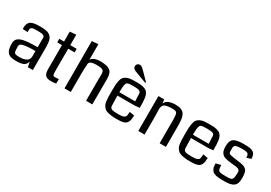

<svg xmlns="http://www.w3.org/2000/svg" viewBox="22 -1659 3600 2552"><g transform="rotate(30 1821.5 -383.0)"><path d="M468.8 0H392.6L377 -76.7Q362.3 -26.4 324 -9.5Q285.6 7.3 211.9 7.3Q163.1 7.3 131.8 -2.2Q100.6 -11.7 82 -34.2Q63.5 -56.6 56.4 -89.1Q49.3 -121.6 49.3 -172.9Q49.3 -195.8 57.4 -213.9Q65.4 -231.9 79.3 -244.6Q93.3 -257.3 116.5 -266.6Q139.6 -275.9 164.6 -281.2Q189.5 -286.6 224.9 -289.8Q260.3 -293 293.9 -293.9Q327.6 -294.9 372.6 -294.9V-439.9Q372.6 -464.8 349.1 -474.4Q325.7 -483.9 265.6 -483.9Q223.6 -483.9 202.6 -481.9Q181.6 -480 170.7 -470.5Q159.7 -460.9 158 -451.7Q156.2 -442.4 155.8 -417Q155.3 -407.7 155.3 -402.3L80.6 -405.3Q79.6 -413.1 79.6 -428.2Q79.6 -460.9 89.1 -483.6Q98.6 -506.3 113.8 -519.3Q128.9 -532.2 155.3 -539.6Q181.6 -546.9 207.5 -548.8Q233.4 -550.8 272 -550.8Q330.6 -550.8 367.2 -541.7Q403.8 -532.7 427.2 -509.3Q450.7 -485.8 459.7 -449.5Q468.8 -413.1 468.8 -354.5ZM372.6 -153.3V-236.8Q276.4 -236.8 224.6 -229.5Q172.9 -222.2 155.5 -209.2Q138.2 -196.3 138.2 -172.9Q138.2 -171.9 138.2 -169.9Q138.2 -95.7 150.4 -77.6Q162.6 -59.6 225.1 -59.6Q278.3 -59.6 311.5 -72.3Q344.7 -85 357.7 -104.7Q370.6 -124.5 372.6 -153.3Z M828.6 -67.9 826.7 0.5Q785.6 7.3 752.4 7.3Q716.8 7.3 693.6 -0.5Q670.4 -8.3 658.7 -25.4Q647 -42.5 642.6 -63.2Q638.2 -84 638.2 -116.2V-481H565.4V-535.6H638.2V-688L733.9 -695.8V-535.6H832.5V-481H733.9V-148.9Q733.9 -96.2 739 -80.6Q744.1 -64.9 767.1 -64.9Q789.6 -64.9 828.6 -67.9Z M1381.8 0H1285.6V-325.2Q1285.6 -342.8 1286.4 -369.6Q1287.1 -396.5 1287.1 -405.3Q1287.1 -429.7 1283.4 -442.9Q1279.8 -456.1 1266.6 -466.3Q1253.4 -476.6 1229.5 -480Q1205.6 -483.4 1164.1 -483.4Q1144.5 -483.4 1127.2 -481.2Q1109.9 -479 1094.2 -473.9Q1078.6 -468.8 1068.8 -459.5Q1059.1 -450.2 1058.1 -437.5Q1051.3 -349.6 1051.3 -279.3V0H954.6V-725.6L1051.3 -733.4V-495.1Q1086.4 -550.8 1196.8 -550.8Q1225.6 -550.3 1248.8 -547.1Q1272 -543.9 1290 -539.6Q1308.1 -535.2 1321.8 -527.3Q1335.4 -519.5 1345.2 -511.2Q1355 -502.9 1361.8 -490.5Q1368.7 -478 1372.6 -466.3Q1376.5 -454.6 1378.7 -437.5Q1380.9 -420.4 1381.6 -405.5Q1382.3 -390.6 1382.3 -369.1Q1382.3 -359.9 1382.1 -339.1Q1381.8 -318.4 1381.8 -307.1Z M1516.1 0ZM1950.7 -275.4Q1892.1 -269.5 1877.9 -268.6H1611.8Q1612.3 -197.8 1615.7 -113.3Q1618.2 -80.6 1643.8 -70.1Q1669.4 -59.6 1743.7 -59.6Q1771.5 -59.6 1791.5 -61.8Q1811.5 -64 1824 -69.6Q1836.4 -75.2 1843.5 -80.3Q1850.6 -85.4 1854 -96.4Q1857.4 -107.4 1858.4 -115Q1859.4 -122.6 1860.4 -137.9Q1861.3 -153.3 1862.8 -163.1L1937.5 -149.4Q1936.5 -115.2 1932.6 -91.6Q1928.7 -67.9 1919.4 -49.8Q1910.2 -31.7 1897.5 -21.2Q1884.8 -10.7 1863.3 -3.9Q1841.8 2.9 1815.9 5.1Q1790 7.3 1752 7.3Q1703.1 7.3 1667 1.7Q1630.9 -3.9 1605.2 -12.2Q1579.6 -20.5 1563 -39.3Q1546.4 -58.1 1536.9 -75.2Q1527.3 -92.3 1522.9 -125.5Q1518.6 -158.7 1517.3 -185.8Q1516.1 -212.9 1516.1 -260.7Q1516.1 -328.1 1517.8 -365.7Q1519.5 -403.3 1527.3 -441.2Q1535.2 -479 1548.3 -496.1Q1561.5 -513.2 1587.4 -527.8Q1613.3 -542.5 1648.4 -546.6Q1683.6 -550.8 1737.8 -550.8Q1775.4 -550.8 1802.7 -548.6Q1830.1 -546.4 1853 -539.6Q1876 -532.7 1890.9 -523.9Q1905.8 -515.1 1917.2 -498Q1928.7 -481 1934.8 -462.6Q1940.9 -444.3 1944.8 -414.1Q1948.7 -383.8 1949.7 -352.8Q1950.7 -321.8 1950.7 -275.4ZM1612.3 -319.8H1854.5Q1853.5 -382.3 1849.6 -434.1Q1847.7 -463.9 1824 -473.9Q1800.3 -483.9 1737.3 -483.9Q1667.5 -483.9 1648.9 -476.1Q1640.6 -473.6 1634.5 -467.5Q1628.4 -461.4 1624.5 -450.2Q1620.6 -439 1618.4 -429.2Q1616.2 -419.4 1615 -402.1Q1613.8 -384.8 1613.3 -375.2Q1612.8 -365.7 1612.5 -346.2Q1612.3 -326.7 1612.3 -319.8ZM1708.5 -755.9Q1716.8 -749 1752.9 -712.9Q1789.1 -676.8 1820.8 -644L1853 -610.8L1844.7 -600.6L1799.3 -617.7Q1753.9 -634.8 1705.6 -652.8Q1657.2 -670.9 1651.9 -673.3Q1634.8 -680.7 1626 -694.8Q1617.2 -709 1617.2 -724.1Q1617.2 -744.1 1630.9 -758.5Q1644.5 -772.9 1667.5 -772.9Q1689 -772.9 1708.5 -755.9Z M2511.2 0H2415V-324.2Q2415 -355.5 2414.8 -374.3Q2414.6 -393.1 2412.8 -412.1Q2411.1 -431.2 2409.2 -440.7Q2407.2 -450.2 2402.1 -459.7Q2397 -469.2 2391.6 -472.7Q2386.2 -476.1 2376 -479.2Q2365.7 -482.4 2355.5 -482.9Q2345.2 -483.4 2328.1 -483.4Q2291 -483.4 2264.9 -479.2Q2238.8 -475.1 2222.2 -467.8Q2205.6 -460.4 2196.5 -447.3Q2187.5 -434.1 2184.1 -418.7Q2180.7 -403.3 2180.7 -380.9Q2180.7 -368.2 2182.1 -336.7Q2183.6 -305.2 2183.6 -285.6V0H2087.4V-535.6H2175.3L2184.6 -475.6Q2197.3 -515.6 2240.7 -533.2Q2284.2 -550.8 2344.2 -550.8Q2372.6 -550.8 2394.5 -547.4Q2416.5 -543.9 2433.6 -535.9Q2450.7 -527.8 2463.1 -517.6Q2475.6 -507.3 2484.1 -490.5Q2492.7 -473.6 2498 -456.1Q2503.4 -438.5 2506.3 -412.1Q2509.3 -385.7 2510.3 -359.6Q2511.2 -333.5 2511.2 -297.4Z M3079.6 -275.4Q3021 -269.5 3006.8 -268.6H2740.7Q2741.2 -197.8 2744.6 -113.3Q2747.1 -80.6 2772.7 -70.1Q2798.3 -59.6 2872.6 -59.6Q2900.4 -59.6 2920.4 -61.8Q2940.4 -64 2952.9 -69.6Q2965.3 -75.2 2972.4 -80.3Q2979.5 -85.4 2982.9 -96.4Q2986.3 -107.4 2987.3 -115Q2988.3 -122.6 2989.3 -137.9Q2990.2 -153.3 2991.7 -163.1L3066.4 -149.4Q3065.4 -115.2 3061.5 -91.6Q3057.6 -67.9 3048.3 -49.8Q3039.1 -31.7 3026.4 -21.2Q3013.7 -10.7 2992.2 -3.9Q2970.7 2.9 2944.8 5.1Q2918.9 7.3 2880.9 7.3Q2832 7.3 2795.9 1.7Q2759.8 -3.9 2734.1 -12.2Q2708.5 -20.5 2691.9 -39.3Q2675.3 -58.1 2665.8 -75.2Q2656.2 -92.3 2651.9 -125.5Q2647.5 -158.7 2646.2 -185.8Q2645 -212.9 2645 -260.7Q2645 -328.1 2646.7 -365.7Q2648.4 -403.3 2656.2 -441.2Q2664.1 -479 2677.2 -496.1Q2690.4 -513.2 2716.3 -527.8Q2742.2 -542.5 2777.3 -546.6Q2812.5 -550.8 2866.7 -550.8Q2904.3 -550.8 2931.6 -548.6Q2959 -546.4 2981.9 -539.6Q3004.9 -532.7 3019.8 -523.9Q3034.7 -515.1 3046.1 -498Q3057.6 -481 3063.7 -462.6Q3069.8 -444.3 3073.7 -414.1Q3077.6 -383.8 3078.6 -352.8Q3079.6 -321.8 3079.6 -275.4ZM2741.2 -319.8H2983.4Q2982.4 -382.3 2978.5 -434.1Q2976.6 -463.9 2952.9 -473.9Q2929.2 -483.9 2866.2 -483.9Q2796.4 -483.9 2777.8 -476.1Q2769.5 -473.6 2763.4 -467.5Q2757.3 -461.4 2753.4 -450.2Q2749.5 -439 2747.3 -429.2Q2745.1 -419.4 2743.9 -402.1Q2742.7 -384.8 2742.2 -375.2Q2741.7 -365.7 2741.5 -346.2Q2741.2 -326.7 2741.2 -319.8Z M3597.2 -148.4Q3597.2 -101.6 3586.9 -71.5Q3576.7 -41.5 3553 -23.9Q3529.3 -6.3 3495.4 0.5Q3461.4 7.3 3409.7 7.3Q3379.4 7.3 3361.1 6.8Q3342.8 6.3 3318.8 4.4Q3294.9 2.4 3280.8 -1.7Q3266.6 -5.9 3250.2 -12.9Q3233.9 -20 3224.6 -31Q3215.3 -42 3207 -57.1Q3198.7 -72.3 3195.3 -93Q3191.9 -113.8 3191.9 -140.1L3267.6 -159.7Q3272 -104 3277.8 -89.4Q3286.6 -69.3 3314.5 -64Q3335.4 -59.6 3402.8 -59.6Q3443.4 -59.6 3463.1 -63.2Q3482.9 -66.9 3489.7 -77.1Q3509.3 -93.3 3509.3 -187Q3509.3 -201.2 3503.4 -211.2Q3497.6 -221.2 3489.3 -226.3Q3481 -231.4 3466.1 -235.1Q3451.2 -238.8 3439.2 -240Q3427.2 -241.2 3407.7 -243.2Q3388.2 -245.1 3376.5 -246.6Q3340.8 -250.5 3318.4 -254.2Q3295.9 -257.8 3272.9 -265.1Q3250 -272.5 3237.1 -283.2Q3224.1 -293.9 3213.4 -311Q3202.6 -328.1 3198.2 -352.1Q3193.8 -376 3193.8 -409.2Q3193.8 -444.3 3201.2 -468.8Q3208.5 -493.2 3222.7 -509.3Q3236.8 -525.4 3261.5 -534.4Q3286.1 -543.5 3316.9 -547.1Q3347.7 -550.8 3392.1 -550.8Q3419.9 -550.8 3437.7 -550Q3455.6 -549.3 3476.8 -546.6Q3498 -543.9 3511.2 -539.1Q3524.4 -534.2 3537.8 -525.4Q3551.3 -516.6 3558.6 -503.7Q3565.9 -490.7 3570.6 -472.2Q3575.2 -453.6 3575.2 -429.7L3509.8 -409.7Q3507.8 -428.7 3506.1 -439.7Q3504.4 -450.7 3498.5 -460Q3492.7 -469.2 3486.3 -473.1Q3480 -477.1 3464.6 -480Q3449.2 -482.9 3433.6 -483.4Q3418 -483.9 3388.7 -483.9Q3326.2 -483.9 3304 -471.4Q3281.7 -459 3281.7 -430.7V-380.9Q3281.7 -348.6 3301 -340.1Q3320.3 -331.5 3404.3 -320.8Q3413.1 -319.3 3417.5 -318.8Q3451.2 -314.9 3470.9 -311.5Q3490.7 -308.1 3512.7 -302.5Q3534.7 -296.9 3546.1 -289.3Q3557.6 -281.7 3569.1 -270Q3580.6 -258.3 3585.7 -241.2Q3590.8 -224.1 3594 -201.7Q3597.2 -179.2 3597.2 -148.4Z"/></g></svg>

Font: Coda
Style: Regular
Weight: 400
Designer: vernon adams
Foundry: vernon adams
Version: Version 2.001; ttfautohint (v0.8) -r 50 -G 200 -x